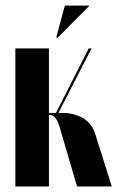

<svg xmlns="http://www.w3.org/2000/svg" viewBox="-20 -670 422 690"><path d="M188 -535.2H182.1L212.9 -649.9H301.8ZM256.8 0 193.8 -214.8Q181.6 -256.8 159.2 -256.8H155.8V0H35.2V-496.1H155.8V-264.2H181.2L298.8 -496.1H309.1L189.9 -264.2H207Q221.7 -264.2 237.1 -261Q252.4 -257.8 269.8 -250.2Q287.1 -242.7 301 -227.1Q314.9 -211.4 321.8 -189.9L381.8 0Z"/></svg>

Font: Moniqa Black Display
Style: Regular
Weight: 900
Designer: Rajesh Rajput
Foundry: Rajesh Rajput
Version: Version 1.000